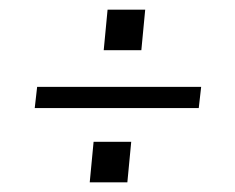

<svg xmlns="http://www.w3.org/2000/svg" viewBox="-20 -483 488 398"><path d="M195 -379 203 -463H281L273 -379ZM52 -259 57 -303H397L392 -259ZM166 -105 174 -189H252L244 -105Z"/></svg>

Font: Zilla Slab Light
Style: Italic
Weight: 300
Italic angle: -6°
Designer: Typotheque.com
Foundry: Typotheque type foundry
Version: Version 1.1; 2017; ttfautohint (v1.6)